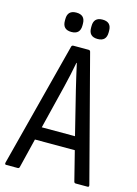

<svg xmlns="http://www.w3.org/2000/svg" viewBox="-123 -883 676 949"><g transform="rotate(15 215.0 -408.5)"><path d="M6 0Q-2 0 0 -10L165 -648Q167 -655 175 -655H252Q260 -655 262 -648L429 -10Q431 0 423 0H362Q355 0 353 -7L315 -158H111L74 -7Q72 0 65 0ZM183 -448 128 -225H298L243 -447Q235 -480 227.5 -512.5Q220 -545 213 -577H211Q205 -545 198 -513Q191 -481 183 -448ZM147 -718Q102 -718 102 -763V-772Q102 -817 147 -817Q192 -817 192 -772V-763Q192 -718 147 -718ZM281 -718Q236 -718 236 -763V-772Q236 -817 281 -817Q326 -817 326 -772V-763Q326 -718 281 -718Z"/></g></svg>

Font: Sofia Sans Cond
Style: Regular
Weight: 400
Width: 3
Designer: Botio Nikoltchev, Ani Petrova
Foundry: lettersoup
Version: Version 4.100; ttfautohint (v1.8.3)